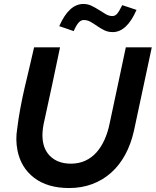

<svg xmlns="http://www.w3.org/2000/svg" viewBox="-20 -939 786 969"><path d="M62 0ZM656 -279Q641 -212 612 -158.5Q583 -105 541 -67.5Q499 -30 445.5 -10Q392 10 329 10Q220 10 152.5 -41.5Q85 -93 68 -181Q63 -207 62.5 -234Q62 -261 67 -291Q73 -340 82.5 -391.5Q92 -443 104 -495Q116 -547 128.5 -598.5Q141 -650 152 -700H283Q263 -602 242 -505.5Q221 -409 200 -312Q192 -270 195 -238Q200 -180 238 -146.5Q276 -113 338 -113Q378 -113 410.5 -128Q443 -143 467 -170Q491 -197 508 -235Q525 -273 534 -319Q554 -415 574.5 -509Q595 -603 615 -700H746Q723 -594 701 -489.5Q679 -385 656 -279ZM352 -782Q334 -788 316 -794.5Q298 -801 279 -807Q328 -919 401 -919Q423 -919 442.5 -909.5Q462 -900 480 -888.5Q498 -877 514 -867.5Q530 -858 547 -858Q561 -858 571 -869.5Q581 -881 597 -913Q615 -907 633.5 -901Q652 -895 669 -889Q620 -777 549 -777Q525 -777 506 -786.5Q487 -796 470.5 -807.5Q454 -819 437.5 -828.5Q421 -838 403 -838Q388 -838 376 -824Q364 -810 352 -782Z"/></svg>

Font: Rosa Sans SemiBold
Style: Italic
Weight: 600
Italic angle: -12°
Designer: Pentagram / MCKL
Foundry: Pentagram / MCKL
Version: Version 1.005;September 16, 2019;FontCreator 11.5.0.2425 64-